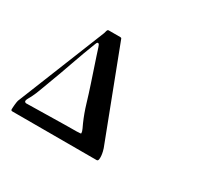

<svg xmlns="http://www.w3.org/2000/svg" viewBox="-144 -968 1287 1189"><g transform="rotate(30 500.0 -373.5)"><path d="M56 -7Q46 -7 46 -17Q46 -21 46.5 -30Q47 -39 48 -49.5Q49 -60 50.5 -69Q52 -78 53 -81L306 -711Q308 -717 311 -728.5Q314 -740 322 -740H406Q413 -740 415 -734L660 -93Q662 -88 665.5 -74Q669 -60 670.5 -45Q672 -30 670 -18.5Q668 -7 659 -7ZM306 -640Q299 -640 296.5 -635Q294 -630 292 -625Q258 -538 228 -451.5Q198 -365 165 -278Q152 -245 140.5 -212Q129 -179 113 -147Q108 -136 101.5 -126Q95 -116 93 -104L95 -98L97 -96L104 -93Q173 -95 242 -95.5Q311 -96 380 -98Q407 -99 434 -98.5Q461 -98 488 -100Q490 -100 492 -101Q494 -102 494 -104Q494 -115 485.5 -133Q477 -151 472 -162Q447 -219 429.5 -278Q412 -337 392 -397Q378 -439 364 -481Q350 -523 336 -565Q330 -582 325 -599Q320 -616 313 -633Z"/></g></svg>

Font: SoukouMincho
Style: Regular
Weight: 400
Designer: Dr. Ken Lunde (project architect, glyph set definition & overall production); Masataka HATTORI  (production & ideograph 
Foundry: Adobe Systems Incorporated
Version: Version 1.00